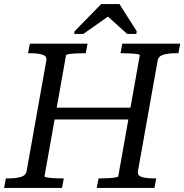

<svg xmlns="http://www.w3.org/2000/svg" viewBox="-30 -925 907 945"><path d="M217 -395H644L634 -337H207ZM-10 0 -1 -47H10Q47 -47 72 -54Q97 -61 101 -83L198 -627Q202 -649 179 -656Q156 -663 119 -663H108L117 -710H401L392 -663H383Q364 -663 344 -662Q324 -661 310 -659Q296 -657 295 -653L189 -57Q189 -54 202.5 -51.5Q216 -49 236 -48Q256 -47 275 -47H284L275 0ZM446 0 455 -47H464Q483 -47 503 -48Q523 -49 537.5 -51.5Q552 -54 552 -57L658 -653Q659 -657 645 -659Q631 -661 611 -662Q591 -663 572 -663H563L572 -710H857L848 -663H837Q800 -663 775 -656Q750 -649 746 -627L649 -83Q645 -61 668 -54Q691 -47 728 -47H739L730 0ZM558 -905H468L337 -771L335 -758H380L507 -847H497L596 -758H641L643 -771Z"/></svg>

Font: Roboto Serif 20pt
Style: Italic
Weight: 400
Italic angle: -10°
Designer: Greg Gazdowicz
Foundry: Commercial Type
Version: Version 1.008